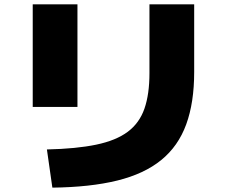

<svg xmlns="http://www.w3.org/2000/svg" viewBox="-20 -800 1040 880"><path d="M195 -115Q330 -118 421 -137Q512 -156 565.5 -196Q619 -236 642 -302Q665 -368 665 -465V-780H870V-470Q870 -330 833.5 -230Q797 -130 719 -66.5Q641 -3 517.5 27.5Q394 58 220 60ZM130 -310V-780H335V-310Z"/></svg>

Font: M PLUS 1 Black
Style: Regular
Weight: 900
Designer: Coji Morishita
Foundry: UNDERFOREST DESIGN
Version: Version 1.001